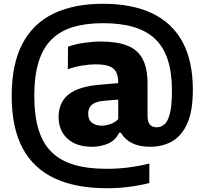

<svg xmlns="http://www.w3.org/2000/svg" viewBox="-20 -769 1086 1019"><path d="M546 230Q383.5 230 271 178Q158.5 126 100.2 17.8Q42 -90.5 42 -260Q42 -429 99.2 -537.2Q156.5 -645.5 265 -697.2Q373.5 -749 526.5 -749Q680.5 -749 787 -698.5Q893.5 -648 948.5 -546.8Q1003.5 -445.5 1003.5 -292Q1003.5 -181.5 974.5 -115.2Q945.5 -49 894.5 -19.5Q843.5 10 777 10Q720.5 10 681.8 -9Q643 -28 621 -65H612.5Q593.5 -24.5 554 -7.2Q514.5 10 468.5 10Q385 10 338 -33.2Q291 -76.5 291 -148Q291 -225.5 344.5 -268.2Q398 -311 517 -320L633.5 -330L650.5 -244L532 -234Q489 -230.5 468.5 -213.8Q448 -197 448 -165Q448 -133 468 -117.5Q488 -102 520.5 -102Q541 -102 565.5 -110.2Q590 -118.5 607.5 -136.5V-330.5Q607.5 -367 595.5 -388.2Q583.5 -409.5 557 -418.5Q530.5 -427.5 487 -427.5Q455 -427.5 415.5 -421Q376 -414.5 340 -401.5L341 -521.5Q380 -535 426.5 -541.8Q473 -548.5 515.5 -548.5Q600.5 -548.5 655.2 -527.2Q710 -506 736.5 -456.8Q763 -407.5 763 -324V-154.5Q763 -122 775.8 -107.8Q788.5 -93.5 812 -93.5Q835 -93.5 853.2 -109.5Q871.5 -125.5 882 -167.8Q892.5 -210 892.5 -288Q892.5 -384 870.2 -452Q848 -520 802.8 -562.8Q757.5 -605.5 688.5 -625.8Q619.5 -646 526.5 -646Q434.5 -646 365.8 -624.8Q297 -603.5 252 -558Q207 -512.5 184.5 -439Q162 -365.5 162 -260.5Q162 -155 184.8 -81Q207.5 -7 254.5 38.8Q301.5 84.5 374 105.8Q446.5 127 546 127Q604.5 127 660.2 120Q716 113 772.5 99V202.5Q718.5 216 661.8 223Q605 230 546 230Z"/></svg>

Font: Encode Sans SC
Style: Bold
Weight: 700
Version: Version 3.002